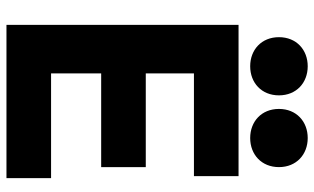

<svg xmlns="http://www.w3.org/2000/svg" viewBox="-209 -754 972 594"><g transform="rotate(90 277.0 -457.0)"><path d="M407 -745C458 -745 497 -780 497 -834C497 -888 458 -923 407 -923C356 -923 317 -888 317 -834C317 -780 356 -745 407 -745ZM185 -745C236 -745 275 -780 275 -834C275 -888 236 -923 185 -923C134 -923 95 -888 95 -834C95 -780 134 -745 185 -745ZM57 -709V9H531V-129H207V-284H497V-422H207V-571H525V-709Z"/></g></svg>

Font: Kalas SG
Style: Bold
Weight: 700
Designer: Kalas
Foundry: Kalas
Version: Version 2.000;FEAKit 1.0